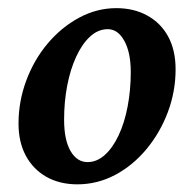

<svg xmlns="http://www.w3.org/2000/svg" viewBox="-20 -454 486 481"><path d="M173.8 7.8Q129.9 7.8 96.7 -10.7Q63.5 -29.3 44.9 -63.5Q26.4 -97.7 26.4 -144.5Q26.4 -200.2 45.9 -252.4Q65.4 -304.7 99.6 -345.2Q133.8 -385.7 178.2 -409.7Q222.7 -433.6 271.5 -433.6Q315.4 -433.6 349.1 -415Q382.8 -396.5 401.4 -362.3Q419.9 -328.1 419.9 -280.3Q419.9 -224.6 400.4 -172.9Q380.9 -121.1 346.7 -80.1Q312.5 -39.1 268.1 -15.6Q223.6 7.8 173.8 7.8ZM199.2 -47.9Q222.7 -47.9 242.7 -65.9Q262.7 -84 277.3 -115.2Q292 -146.5 299.8 -187.5Q307.6 -228.5 307.6 -273.4Q307.6 -322.3 291.5 -351.6Q275.4 -380.9 250 -380.9Q225.6 -380.9 205.6 -362.3Q185.5 -343.8 170.9 -312Q156.2 -280.3 148.4 -239.7Q140.6 -199.2 140.6 -154.3Q140.6 -103.5 156.7 -75.7Q172.9 -47.9 199.2 -47.9Z"/></svg>

Font: Crimson Pro SemiBold
Style: Italic
Weight: 600
Italic angle: -12°
Designer: Jacques Le Bailly
Foundry: Baron von Fonthausen
Version: Version 1.003